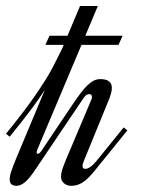

<svg xmlns="http://www.w3.org/2000/svg" viewBox="-80 -615 473 636"><path d="M44.4 -121.1Q43.5 -118.7 43 -116.7Q41.5 -112.8 41.5 -110.4Q41.5 -105.5 45.4 -105.5Q50.8 -105.5 57.1 -115.2L159.2 -267.1Q174.8 -290.5 187.3 -306.9Q199.7 -323.2 210.7 -333.5Q221.7 -343.8 231.7 -348.4Q241.7 -353 252.4 -353Q271 -353 280.8 -345.7Q290.5 -338.4 290.5 -324.2Q290.5 -315.9 288.1 -306.9Q285.6 -297.9 283.2 -291L198.2 -83Q196.3 -78.1 194.8 -73.5Q193.4 -68.8 193.4 -65.4Q193.4 -59.6 196 -57.6Q198.7 -55.7 203.1 -55.7Q210 -55.7 219.7 -62.5Q229.5 -69.3 240.2 -82.5L329.6 -192.9L341.8 -183.1L233.9 -49.8Q222.2 -35.2 211.9 -25.4Q201.7 -15.6 192.6 -10Q183.6 -4.4 174.6 -2Q165.5 0.5 156.2 0.5Q141.6 0.5 131.8 -8.1Q122.1 -16.6 122.1 -29.8Q122.1 -42 127.9 -58.6Q133.8 -75.2 144 -99.1L223.1 -286.1Q224.6 -289.6 224.6 -293.5Q224.6 -303.2 215.3 -303.2Q211.4 -303.2 206.8 -300.8Q202.1 -298.3 197.3 -291L36.1 -51.8Q17.1 -23.4 2.7 -11.5Q-11.7 0.5 -25.4 0.5Q-47.9 0.5 -47.9 -21Q-47.9 -32.2 -42.2 -48.8Q-36.6 -65.4 -26.9 -88.9L68.8 -317.9Q61 -305.7 50.8 -290.8Q40.5 -275.9 26.4 -256.8Q12.2 -237.8 -6.1 -214.4Q-24.4 -190.9 -47.9 -162.1L-60.1 -171.9Q-26.9 -212.9 -2.4 -245.1Q22 -277.3 39.8 -303.5Q57.6 -329.6 70.6 -350.3Q83.5 -371.1 93.3 -389.4Q103 -407.7 111.1 -424.3Q119.1 -440.9 127.9 -458.5L130.9 -466.3H70.3L84 -496.6H143.6L185.1 -595.2H244.1L202.6 -496.6H326.2L312.5 -466.3H189.9L44.4 -121.1Z"/></svg>

Font: Dynalight
Style: Regular
Weight: 400
Version: Version 1.000